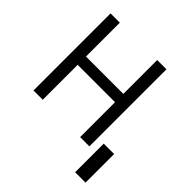

<svg xmlns="http://www.w3.org/2000/svg" viewBox="-219 -843 1187 1187"><g transform="rotate(45 375.0 -249.5)"><path d="M484.9 -673.8V-377.9H158.2V-673.8H77.1V0H158.2V-305.2H484.9V0H565.9V-673.8ZM707.5 175.3V-74.7H616.7V175.3Z"/></g></svg>

Font: FAU Chimera
Style: Regular
Weight: 400
Version: Version 1.002;hotconv 1.0.117;makeotfexe 2.5.65602